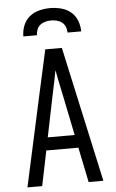

<svg xmlns="http://www.w3.org/2000/svg" viewBox="-62 -997 625 1038"><g transform="rotate(-5 250.0 -477.5)"><path d="M44 0 151 -490 205 -735H295L456 0H376L337 -190H163L124 0ZM177 -260H323L276 -490Q269 -522 262.5 -554Q256 -586 250 -618Q244 -586 237.5 -554Q231 -522 224 -490ZM93 -815Q93 -845 104 -873.5Q115 -902 138 -921Q161 -940 190.5 -947.5Q220 -955 250 -955Q280 -955 309.5 -947.5Q339 -940 362 -921Q385 -902 396 -873.5Q407 -845 407 -815H333Q333 -831 327 -846Q321 -861 309 -870.5Q297 -880 281.5 -884Q266 -888 250 -888Q234 -888 218.5 -884Q203 -880 191 -870.5Q179 -861 173 -846Q167 -831 167 -815Z"/></g></svg>

Font: Iosevka Term
Style: Regular
Weight: 400
Monospace: yes
Designer: Belleve Invis
Foundry: Belleve Invis
Version: Version 30.0.1